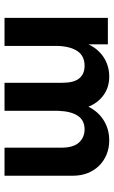

<svg xmlns="http://www.w3.org/2000/svg" viewBox="153 -656 503 849"><g transform="rotate(90 404.5 -231.5)"><path d="M346 -256Q346 -307 326.5 -330.5Q307 -354 271 -354Q228 -354 206.5 -323Q185 -292 183 -234V0H59V-457H176V-371Q196 -414 233.5 -438.5Q271 -463 319 -463Q366 -463 400.5 -438Q435 -413 452 -371Q473 -414 512 -438.5Q551 -463 601 -463Q634 -463 662.5 -451.5Q691 -440 712 -419Q733 -398 745 -368.5Q757 -339 757 -302V0H633V-251Q633 -305 610 -329.5Q587 -354 552 -354Q512 -354 492 -324Q472 -294 470 -237V0H346V-256Z"/></g></svg>

Font: Tilda Sans Bold
Style: Regular
Weight: 700
Designer: ParaType Ltd
Foundry: ParaType Ltd
Version: Version 1.009